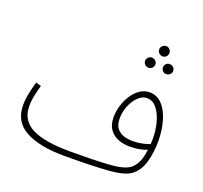

<svg xmlns="http://www.w3.org/2000/svg" viewBox="-133 -917 1152 1092"><g transform="rotate(20 443.0 -371.5)"><path d="M363 21Q212 21 127.5 -24.5Q43 -70 43 -171Q43 -205 51 -244Q59 -283 69 -316L101 -307Q93 -280 85.5 -246Q78 -212 78 -178Q78 -90 154.5 -52Q231 -14 384 -14Q526 -14 615.5 -19.5Q705 -25 741 -51Q760 -64 775.5 -93.5Q791 -123 797 -175Q775 -165 748 -160.5Q721 -156 693 -156Q655 -156 622.5 -168.5Q590 -181 570 -209Q550 -237 550 -283Q550 -318 561 -353.5Q572 -389 591.5 -419Q611 -449 637.5 -467Q664 -485 696 -485Q741 -485 772.5 -451Q804 -417 820 -360.5Q836 -304 836 -239Q836 -176 820.5 -116.5Q805 -57 762 -23Q725 6 626.5 13.5Q528 21 363 21ZM585 -288Q585 -250 601 -229Q617 -208 642.5 -199.5Q668 -191 698 -191Q727 -191 753.5 -196.5Q780 -202 801 -210Q802 -227 802 -245Q802 -293 789.5 -340Q777 -387 752.5 -418Q728 -449 692 -449Q665 -449 640.5 -425.5Q616 -402 600.5 -365Q585 -328 585 -288ZM693 -702Q681 -702 671.5 -711Q662 -720 662 -733Q662 -746 671.5 -755Q681 -764 693 -764Q706 -764 715 -755Q724 -746 724 -733Q724 -720 715 -711Q706 -702 693 -702ZM640 -614Q627 -614 618 -623Q609 -632 609 -645Q609 -657 618 -666Q627 -675 640 -675Q653 -675 662 -666Q671 -657 671 -645Q671 -632 662 -623Q653 -614 640 -614ZM747 -614Q735 -614 726 -623Q717 -632 717 -645Q717 -657 726 -666Q735 -675 747 -675Q760 -675 769.5 -666Q779 -657 779 -645Q779 -632 769.5 -623Q760 -614 747 -614Z"/></g></svg>

Font: Noto Sans Arabic SemCond ExtLt
Style: Regular
Weight: 200
Width: 4
Designer: Monotype Design Team, Nadine Chahine, Nizar Qandah and Khaled Hosny
Foundry: Monotype Imaging Inc.
Version: Version 2.012; ttfautohint (v1.8.4.7-5d5b)